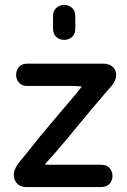

<svg xmlns="http://www.w3.org/2000/svg" viewBox="-20 -755 514 775"><path d="M90 -498Q68 -498 56.5 -484.5Q45 -471 45 -453Q45 -435 56.5 -421.5Q68 -408 90 -408Q120 -408 145 -408Q170 -408 199 -408Q228 -408 271 -408Q303 -408 327 -402.5Q351 -397 369 -392Q387 -387 401.5 -389.5Q416 -392 430 -408Q441 -421 445.5 -434Q450 -447 448.5 -458.5Q447 -470 440.5 -479Q434 -488 423 -493Q412 -498 397 -498Q378 -498 368 -490.5Q358 -483 349.5 -468Q341 -453 327 -430Q313 -407 286 -375Q250 -333 226 -304.5Q202 -276 185.5 -256.5Q169 -237 155 -220Q141 -204 124.5 -183Q108 -162 90.5 -140Q73 -118 55 -97Q45 -84 40 -70.5Q35 -57 36 -44.5Q37 -32 43 -22Q49 -12 60 -6Q71 0 86 0Q105 0 126 0Q147 0 168 0Q189 0 208.5 0Q228 0 244 0Q265 0 286.5 0Q308 0 332.5 0Q357 0 388 0Q411 0 422.5 -13.5Q434 -27 434 -45Q434 -63 422.5 -76.5Q411 -90 388 -90Q358 -90 338 -90Q318 -90 301 -90Q284 -90 260 -90Q242 -90 231.5 -90Q221 -90 213.5 -90Q206 -90 199.5 -90Q193 -90 183 -90Q175 -90 170.5 -90Q166 -90 164 -90.5Q162 -91 162.5 -92.5Q163 -94 166 -97.5Q169 -101 174 -106Q180 -113 184.5 -118Q189 -123 194 -128.5Q199 -134 206 -142Q213 -150 223 -162Q237 -178 256.5 -201.5Q276 -225 295 -248.5Q314 -272 328 -288Q342 -305 358.5 -324.5Q375 -344 393.5 -365.5Q412 -387 430 -408Q441 -421 445.5 -434Q450 -447 448.5 -458.5Q447 -470 440.5 -479Q434 -488 423 -493Q412 -498 397 -498Q372 -498 352.5 -498Q333 -498 313.5 -498Q294 -498 268 -498Q242 -498 212 -498Q182 -498 151 -498Q120 -498 90 -498ZM194 -640Q194 -617 207.5 -605.5Q221 -594 239 -594Q257 -594 270.5 -605.5Q284 -617 284 -640Q284 -651 284 -658Q284 -665 284 -672Q284 -679 284 -689Q284 -712 270.5 -723.5Q257 -735 239 -735Q221 -735 207.5 -723.5Q194 -712 194 -689Q194 -679 194 -672Q194 -665 194 -658Q194 -651 194 -640Z"/></svg>

Font: Tilt Neon
Style: Regular
Weight: 400
Designer: Andy Clymer
Foundry: Andy Clymer
Version: Version 1.000